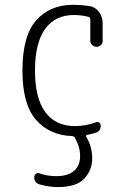

<svg xmlns="http://www.w3.org/2000/svg" viewBox="-20 -550 540 790"><path d="M276.4 9.8Q184.6 6.8 128.4 -56.6Q72.3 -120.1 72.3 -259.8Q72.3 -402.3 128.9 -466.3Q185.5 -530.3 281.2 -530.3Q312.5 -530.3 346.7 -525.4Q372.1 -521.5 387.2 -501Q402.3 -480.5 402.3 -454.1V-381.8Q402.3 -371.1 395 -364.3Q387.7 -357.4 377.9 -357.4Q367.2 -357.4 359.4 -364.7Q351.6 -372.1 351.6 -381.8V-468.8Q351.6 -478.5 344.7 -480.5Q314.5 -488.3 284.2 -488.3Q207 -488.3 165.5 -430.7Q124 -373 124 -259.8Q124 -145.5 166.5 -88.4Q209 -31.2 288.1 -31.2Q333 -31.2 375 -46.9Q381.8 -49.8 388.2 -45.9Q394.5 -42 394.5 -34.2Q394.5 -9.8 374 -3.9Q355.5 2 338.9 4.9Q331.1 6.8 335 12.7Q359.4 54.7 359.4 101.6Q359.4 149.4 327.1 184.6Q294.9 219.7 217.8 219.7Q181.6 219.7 143.6 209Q120.1 202.1 121.1 177.7Q121.1 169.9 127.9 165Q134.8 160.2 141.6 163.1Q174.8 174.8 211.9 174.8Q258.8 174.8 284.2 153.3Q309.6 131.8 309.6 91.8Q309.6 54.7 288.1 16.6Q283.2 9.8 276.4 9.8Z"/></svg>

Font: Rounded-X Mgen+ 1mn light
Style: Regular
Weight: 200
Designer: [Source Han Sans]
Ryoko NISHIZUKA  (kana & ideographs); Paul D. Hunt (Latin, Greek & Cyrillic); Wenlong ZHANG  (bopomofo
Version: Version 1.059.20150602